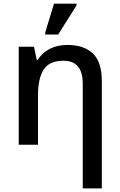

<svg xmlns="http://www.w3.org/2000/svg" viewBox="-20 -796 660 1056"><path d="M299.8 -606 400.9 -766.1V-775.9H276.9L229 -618.2V-606ZM540 240.2V-351.1C540 -420.4 523.4 -470.7 490.7 -502C457.5 -533.2 411.1 -548.8 351.1 -548.8C282.7 -548.8 222.7 -522.9 188 -466.8H182.1L167 -539.1H83V0H189V-272C189 -333 199.2 -380.4 220.2 -413.1C240.7 -445.8 276.9 -461.9 329.1 -461.9C399.9 -461.9 435.1 -419.9 435.1 -335.9V240.2Z"/></svg>

Font: Noto Reveo Sans
Style: Regular
Weight: 500
Designer: Monotype Design Team
Foundry: Monotype Imaging Inc.
Version: Version 2.007